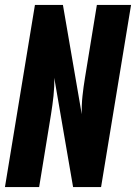

<svg xmlns="http://www.w3.org/2000/svg" viewBox="-20 -755 549 775"><path d="M0 0 121 -735H234L310 -294Q310 -294 310 -294Q310 -294 310 -294Q310 -294 310 -294Q310 -294 310 -294Q309 -331 313 -368Q317 -405 323 -441L371 -735H509L388 0H275L199 -441Q200 -405 196 -368Q192 -331 186 -294L138 0Z"/></svg>

Font: Iosevka Curly Heavy Oblique
Style: Regular
Weight: 900
Italic angle: -9°
Monospace: yes
Designer: Belleve Invis
Foundry: Belleve Invis
Version: Version 11.1.0; ttfautohint (v1.8.3)